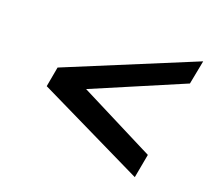

<svg xmlns="http://www.w3.org/2000/svg" viewBox="-98 -698 859 787"><g transform="rotate(20 331.0 -305.0)"><path d="M94.2 -261.2 109.9 -348.1 662.1 -576.2 642.1 -472.2 250 -305.2 580.1 -138.2 561 -34.2Z"/></g></svg>

Font: Involve SemiBold Oblique
Style: Italic
Weight: 600
Italic angle: -10.5°
Designer: Stefan Peev
Foundry: Context Ltd.
Version: Version 1.001